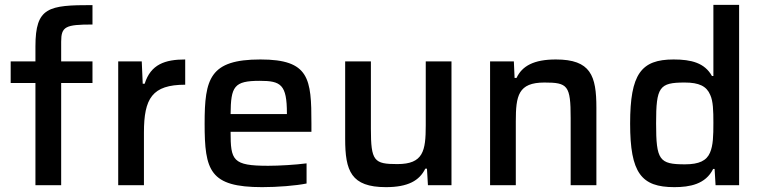

<svg xmlns="http://www.w3.org/2000/svg" viewBox="-20 -763 3145 791"><path d="M126 -421V0H232V-421H361V-510H232V-591C232 -654 250 -662 361 -662V-742C180 -742 126 -734 126 -572V-510H24V-421Z M467 -510V0H573V-217C573 -358 607 -414 743 -414V-518C660 -518 601 -498 576 -418H568L564 -510Z M1263 -220V-254C1263 -439 1255 -518 1053 -518C844 -518 823 -439 823 -254C823 -60 844 8 1060 8C1123 8 1199 2 1243 -7V-90C1197 -84 1130 -80 1085 -80C938 -80 930 -102 930 -220ZM1050 -430C1137 -430 1162 -415 1162 -296V-293H930C931 -407 944 -430 1050 -430Z M1570 8C1661 8 1708 -19 1732 -68H1739L1743 0H1840V-510H1734V-247C1734 -141 1724 -87 1617 -87C1521 -87 1508 -99 1508 -233V-510H1402V-191C1402 -59 1426 8 1570 8Z M1999 -510V0H2105V-263C2105 -369 2115 -423 2223 -423C2319 -423 2331 -411 2331 -277V0H2437V-319C2437 -451 2414 -518 2270 -518C2179 -518 2131 -491 2108 -442H2100L2097 -510Z M2758 8C2822 8 2887 -4 2918 -67H2924L2928 0H3025V-743H2919V-450H2913C2883 -504 2828 -518 2755 -518C2621 -518 2576 -458 2576 -254C2576 -50 2622 8 2758 8ZM2802 -86C2696 -86 2683 -103 2683 -255C2683 -405 2696 -423 2801 -423C2860 -423 2891 -408 2906 -372C2918 -346 2919 -307 2919 -257C2919 -203 2918 -164 2905 -134C2891 -101 2860 -86 2802 -86Z"/></svg>

Font: Saira UNSAM Medium
Style: Regular
Weight: 500
Designer: Hector Gatti with collaboration of the Omnibus-Type team
Foundry: Omnibus-Type
Version: Version 0.072;PS 000.072;hotconv 1.0.88;makeotf.lib2.5.64775